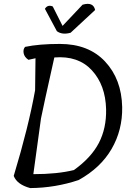

<svg xmlns="http://www.w3.org/2000/svg" viewBox="-20 -959 658 979"><path d="M285 -735Q432 -735 516 -645Q600 -555 603 -413Q605 -296 549 -199.5Q493 -103 381 -41Q262 -1 134 0Q67 -18 50 -62Q126 -314 159 -499L161 -662L125 -654Q104 -668 100.5 -688Q97 -708 108 -720Q179 -735 285 -735ZM189 -355 150 -71Q273 -71 357 -92Q445 -155 484 -230Q523 -305 521 -402Q518 -525 448.5 -600.5Q379 -676 257 -666Q200 -411 189 -355ZM465 -908 340 -792Q297 -780 270 -800L209 -914Q223 -937 249 -926L299 -827L401 -935Q456 -951 465 -908Z"/></svg>

Font: Tillana
Style: Regular
Weight: 400
Designer: Lipi Raval (Devanagari, Latin), Jonny Pinhorn (Latin)
Foundry: Indian Type Foundry
Version: Version 2.002;PS 1.0;hotconv 1.0.79;makeotf.lib2.5.61930; tt